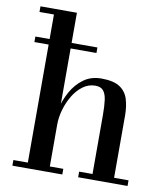

<svg xmlns="http://www.w3.org/2000/svg" viewBox="-84 -820 770 890"><g transform="rotate(10 301.5 -375.0)"><path d="M35.5 -582V-608H327.5V-582ZM34.5 0V-26.5H102.5V-723.5H34.5V-750H206V-26.5H269.5V0ZM344 0V-26.5H407V-303Q407 -345 403.2 -373.8Q399.5 -402.5 387.2 -417.2Q375 -432 349.5 -432Q317 -432 290.5 -412.2Q264 -392.5 245.2 -361Q226.5 -329.5 216.2 -293.5Q206 -257.5 206 -224.5L189 -223Q189 -256.5 199.2 -298.5Q209.5 -340.5 231.2 -379.5Q253 -418.5 287.8 -444Q322.5 -469.5 371.5 -469.5Q428.5 -469.5 457.8 -450.2Q487 -431 497.8 -397Q508.5 -363 508.5 -319.5V-26.5H576.5V0Z"/></g></svg>

Font: Bodoni Moda SC 9pt Medium
Style: Regular
Weight: 500
Designer: Owen Earl
Foundry: indestructible type
Version: Version 2.005